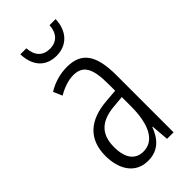

<svg xmlns="http://www.w3.org/2000/svg" viewBox="-232 -786 855 855"><g transform="rotate(-45 195.5 -359.0)"><path d="M310 -728H272C269 -680 243 -652 199 -652C155 -652 129 -679 126 -728H88C91 -649 134 -609 198 -609C264 -609 308 -655 310 -728ZM195 -542C153 -542 110 -530 73 -507L91 -465C129 -487 162 -496 189 -496C248 -496 272 -459 272 -358V-315L211 -310C99 -301 36 -245 36 -140C36 -61 72 10 156 10C222 10 255 -31 275 -84H277L284 0H325V-360C325 -485 288 -542 195 -542ZM217 -269 273 -274V-216C273 -106 240 -34 170 -34C120 -34 91 -70 91 -141C91 -220 131 -261 217 -269Z"/></g></svg>

Font: Noto Sans Devanagari UI ExtraCondensed Light
Style: Regular
Weight: 300
Width: 2
Designer: Jelle Bosma - Monotype Design Team
Foundry: Monotype Imaging Inc.
Version: Version 2.004